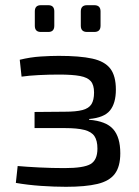

<svg xmlns="http://www.w3.org/2000/svg" viewBox="-20 -710 536 739"><path d="M206 -495Q287 -495 335 -484.5Q383 -474 404.5 -446Q426 -418 426 -365Q426 -313 403.5 -285Q381 -257 323 -252V-249Q388 -244 415.5 -213Q443 -182 443 -120Q443 -69 422 -41Q401 -13 355 -2Q309 9 234 9Q189 9 138 5.5Q87 2 41 -6L48 -71Q81 -68 130.5 -65.5Q180 -63 228 -63Q302 -63 328.5 -78.5Q355 -94 355 -138Q355 -169 343.5 -186Q332 -203 304.5 -210Q277 -217 230 -217H113V-279L229 -280Q273 -280 297.5 -286.5Q322 -293 332 -309Q342 -325 342 -354Q342 -383 329.5 -397.5Q317 -412 288 -417.5Q259 -423 207 -423Q168 -423 129 -421Q90 -419 63 -415L56 -480Q97 -490 136.5 -492.5Q176 -495 206 -495ZM343 -690Q367 -690 367 -666V-611Q367 -587 343 -587H315Q291 -587 291 -611V-666Q291 -690 315 -690ZM166 -690Q189 -690 189 -666V-611Q189 -587 166 -587H137Q114 -587 114 -611V-666Q114 -690 137 -690Z"/></svg>

Font: Exo 2
Style: Regular
Weight: 400
Designer: Natanael Gama
Foundry: Natanael Gama
Version: Version 2.010